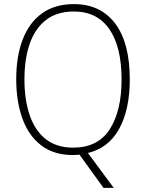

<svg xmlns="http://www.w3.org/2000/svg" viewBox="-20 -838 711 935"><path d="M612 -451Q612 -305 560.5 -211Q509 -117 408 -93L534 77H484L367 -85Q349 -83 335 -83Q241 -83 179.5 -131Q118 -179 88.5 -262.5Q59 -346 59 -452Q59 -565 91 -647Q123 -729 185.5 -773.5Q248 -818 340 -818Q469 -818 540.5 -724Q612 -630 612 -451ZM99 -452Q99 -351 125 -276Q151 -201 203.5 -160Q256 -119 336 -119Q457 -119 514.5 -208.5Q572 -298 572 -451Q572 -610 512.5 -696Q453 -782 340 -782Q258 -782 204.5 -741Q151 -700 125 -625.5Q99 -551 99 -452Z"/></svg>

Font: Noto Sans Telugu UI SemiCondensed ExtraLight
Style: Regular
Weight: 200
Width: 4
Designer: Jelle Bosma - Monotype Design Team
Foundry: Monotype Imaging Inc.
Version: Version 2.005; ttfautohint (v1.8.4.7-5d5b)